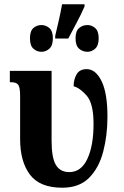

<svg xmlns="http://www.w3.org/2000/svg" viewBox="-20 -867 578 897"><path d="M271 10Q350 10 396 -36Q442 -82 462 -158Q482 -234 482 -322Q482 -432 454.5 -488Q427 -544 385 -544Q352 -544 338 -520Q324 -496 324 -464Q354 -456 385.5 -419.5Q417 -383 417 -288Q417 -186 388 -124.5Q359 -63 304 -63Q261 -63 241 -96.5Q221 -130 221 -210V-536H26V-483H31Q57 -483 65.5 -470.5Q74 -458 74 -419V-217Q74 -112 120 -51Q166 10 271 10ZM238 -687H299Q318 -723 338.5 -761.5Q359 -800 375 -837V-847H270Q264 -812 255 -773Q246 -734 238 -700ZM174 -625Q194 -625 210.5 -639.5Q227 -654 227 -688Q227 -722 210.5 -736Q194 -750 174 -750Q152 -750 136 -736Q120 -722 120 -688Q120 -654 136 -639.5Q152 -625 174 -625ZM389 -625Q408 -625 424.5 -639.5Q441 -654 441 -688Q441 -722 424.5 -736Q408 -750 389 -750Q366 -750 349.5 -736Q333 -722 333 -688Q333 -654 349.5 -639.5Q366 -625 389 -625Z"/></svg>

Font: Noto Serif ExtraCondensed Extra
Style: Regular
Weight: 800
Width: 3
Designer: Monotype Design Team
Foundry: Monotype Imaging Inc.
Version: Version 1.002